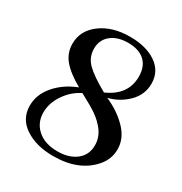

<svg xmlns="http://www.w3.org/2000/svg" viewBox="-149 -716 790 835"><g transform="rotate(30 246.5 -298.5)"><path d="M234 10Q149 10 93 -27Q37 -64 37 -130Q37 -186 77.5 -233Q118 -280 183 -305Q121 -340 92 -375Q63 -410 63 -456Q63 -522 120.5 -564.5Q178 -607 266 -607Q347 -607 397.5 -572.5Q448 -538 448 -476Q448 -421 408 -381Q368 -341 312 -327Q375 -300 419 -255Q463 -210 463 -155Q463 -107 431 -69Q364 10 234 10ZM240 -17Q298 -17 333.5 -45Q369 -73 369 -121Q369 -159 346 -191Q324 -220 294.5 -240.5Q265 -261 208 -291Q163 -269 133 -225Q103 -181 103 -134Q103 -82 140 -49.5Q177 -17 240 -17ZM288 -340Q385 -383 385 -475Q385 -526 355.5 -553Q326 -580 272 -580Q219 -580 187 -554Q155 -528 155 -484Q155 -441 185.5 -410.5Q216 -380 288 -340Z"/></g></svg>

Font: UnnaRegular
Style: Regular
Weight: 400
Designer: Jorge de Buen Unna
Foundry: Omnibus-Type
Version: Version 2.008;hotconv 1.0.109;makeotfexe 2.5.65596